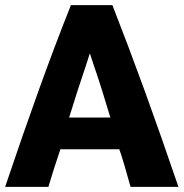

<svg xmlns="http://www.w3.org/2000/svg" viewBox="-24 -720 717 750"><path d="M673 10H486C470 -49 451 -113 442 -137H212C195 -88 179 -37 165 10H-4C88 -262 167 -484 253 -700H415C500 -483 580 -263 673 10ZM407 -261C386 -332 363 -406 341 -469L325 -518H329L313 -468C291 -403 268 -333 246 -261Z"/></svg>

Font: Repo ExtraBold
Style: Bold
Weight: 700
Designer: Stefan Peev
Foundry: Context Ltd
Version: Version 1.502